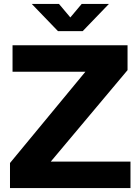

<svg xmlns="http://www.w3.org/2000/svg" viewBox="-20 -960 716 980"><path d="M31 0V-128L416 -594H44V-729H631V-602L239 -135H646V0ZM276 -801 142 -940H281L339 -871L397 -940H536L402 -801Z"/></svg>

Font: BDO Grotesk
Style: Bold
Weight: 700
Designer: Deni Anggara
Foundry: Lokal Container
Version: Version 2.000